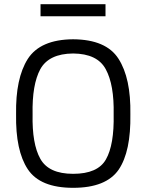

<svg xmlns="http://www.w3.org/2000/svg" viewBox="-20 -890 700 919"><path d="M485 -812V-870H174V-812ZM330 9Q488 9 548 -78Q607 -165 604 -343Q607 -516 547 -609Q488 -701 330 -702Q173 -701 113 -608Q54 -515 57 -343Q54 -169 113 -80Q172 9 330 9ZM330 -58Q213 -58 173 -130Q133 -201 136 -343Q133 -485 173 -559Q214 -633 330 -634Q446 -633 486 -559Q527 -484 524 -343Q527 -197 487 -127Q448 -58 330 -58Z"/></svg>

Font: RazerF5
Style: Regular
Weight: 400
Foundry: Razer Inc.
Version: Version 2